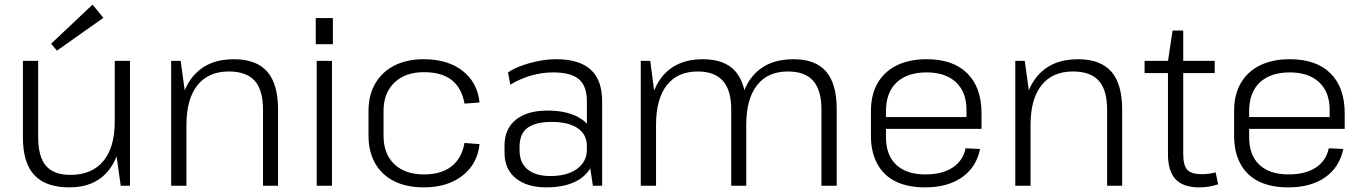

<svg xmlns="http://www.w3.org/2000/svg" viewBox="-20 -803 5902 830"><path d="M145 -210Q145 -126 178.5 -86.5Q212 -47 284 -47Q377 -47 426.5 -106.5Q476 -166 476 -277L509 -343V-278Q509 -141 450 -67Q391 7 280 7Q178 7 128.5 -46Q79 -99 79 -209V-540H145ZM542 0H502L476 -182V-540H542ZM427 -726 226 -584 201 -614 380 -783Z M1117 -328Q1117 -414 1081 -454Q1045 -494 969 -494Q881 -494 833.5 -434.5Q786 -375 786 -263L753 -197V-262Q753 -400 815 -473.5Q877 -547 991 -547Q1088 -547 1135 -493.5Q1182 -440 1182 -329V0H1117ZM720 -540H761L786 -358V0H720Z M1415 -540V0H1349V-540ZM1419 -725V-612H1345V-725Z M1812 7Q1738 7 1684.5 -19.5Q1631 -46 1602 -96.5Q1573 -147 1573 -217V-323Q1573 -392 1602.5 -442.5Q1632 -493 1685.5 -520Q1739 -547 1812 -547Q1915 -547 1979.5 -497Q2044 -447 2053 -360L1988 -355Q1976 -423 1932.5 -457Q1889 -491 1813 -491Q1732 -491 1685 -446Q1638 -401 1638 -323V-217Q1638 -138 1684.5 -93.5Q1731 -49 1813 -49Q1887 -49 1931.5 -83.5Q1976 -118 1988 -185L2053 -180Q2044 -94 1979 -43.5Q1914 7 1812 7Z M2517 -174V-366Q2517 -431 2482.5 -460.5Q2448 -490 2371 -490Q2322 -490 2274.5 -476Q2227 -462 2186 -437L2176 -490Q2201 -507 2236 -519.5Q2271 -532 2309.5 -539.5Q2348 -547 2384 -547Q2484 -547 2533.5 -502Q2583 -457 2583 -366V0H2543ZM2342 7Q2258 7 2209.5 -32.5Q2161 -72 2161 -143V-174Q2161 -246 2210 -285.5Q2259 -325 2347 -325Q2440 -325 2494.5 -287.5Q2549 -250 2549 -179V-146Q2549 -74 2493.5 -33.5Q2438 7 2342 7ZM2359 -42Q2432 -42 2474.5 -73Q2517 -104 2517 -156V-172Q2517 -222 2477 -249Q2437 -276 2364 -276Q2298 -276 2262 -251.5Q2226 -227 2226 -167V-153Q2226 -99 2261 -70.5Q2296 -42 2359 -42Z M3531 -330Q3531 -413 3495.5 -453.5Q3460 -494 3386 -494Q3299 -494 3252.5 -434.5Q3206 -375 3206 -263L3172 -197V-262Q3172 -400 3233.5 -473.5Q3295 -547 3410 -547Q3505 -547 3551 -494Q3597 -441 3597 -331V0H3531ZM2750 -540H2791L2816 -348V0H2750ZM3141 -330Q3141 -413 3105 -453.5Q3069 -494 2996 -494Q2909 -494 2862.5 -434.5Q2816 -375 2816 -263L2783 -197V-262Q2783 -400 2844 -473.5Q2905 -547 3018 -547Q3114 -547 3160 -493.5Q3206 -440 3206 -331V0H3141Z M3979 7Q3904 7 3852 -18.5Q3800 -44 3772.5 -94.5Q3745 -145 3745 -216V-324Q3745 -394 3774 -444Q3803 -494 3857 -520.5Q3911 -547 3986 -547Q4100 -547 4161.5 -486Q4223 -425 4223 -313V-246H3798V-297H4170L4158 -277V-328Q4158 -405 4112.5 -447.5Q4067 -490 3986 -490Q3902 -490 3856 -446.5Q3810 -403 3810 -323V-210Q3810 -132 3854.5 -90.5Q3899 -49 3980 -49Q4053 -49 4098 -78.5Q4143 -108 4154 -162L4217 -159Q4200 -79 4138 -36Q4076 7 3979 7Z M4766 -328Q4766 -414 4730 -454Q4694 -494 4618 -494Q4530 -494 4482.5 -434.5Q4435 -375 4435 -263L4402 -197V-262Q4402 -400 4464 -473.5Q4526 -547 4640 -547Q4737 -547 4784 -493.5Q4831 -440 4831 -329V0H4766ZM4369 -540H4410L4435 -358V0H4369Z M5165 7Q5095 7 5062 -28Q5029 -63 5029 -137V-538L5049 -671H5095V-139Q5095 -88 5112.5 -69Q5130 -50 5176 -50Q5191 -50 5206 -52Q5221 -54 5235 -58L5246 -6Q5233 -2 5219.5 1Q5206 4 5192 5.5Q5178 7 5165 7ZM4928 -540H5231V-487H4928Z M5549 7Q5474 7 5422 -18.5Q5370 -44 5342.5 -94.5Q5315 -145 5315 -216V-324Q5315 -394 5344 -444Q5373 -494 5427 -520.5Q5481 -547 5556 -547Q5670 -547 5731.5 -486Q5793 -425 5793 -313V-246H5368V-297H5740L5728 -277V-328Q5728 -405 5682.5 -447.5Q5637 -490 5556 -490Q5472 -490 5426 -446.5Q5380 -403 5380 -323V-210Q5380 -132 5424.5 -90.5Q5469 -49 5550 -49Q5623 -49 5668 -78.5Q5713 -108 5724 -162L5787 -159Q5770 -79 5708 -36Q5646 7 5549 7Z"/></svg>

Font: Pathway Extreme 8pt Thin 12pt ExtraLight
Style: Regular
Weight: 250
Version: Version 1.001;gftools[0.9.26]